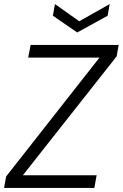

<svg xmlns="http://www.w3.org/2000/svg" viewBox="-20 -920 601 940"><path d="M0 0 10 -56 467 -638H118L130 -700H561L551 -644L92 -62H453L442 0ZM517 -900 507 -843 358 -761 239 -843 249 -900 368 -816Z"/></svg>

Font: DM Sans 16pt Light
Style: Italic
Weight: 300
Italic angle: -10°
Version: Version 4.004;gftools[0.9.30]